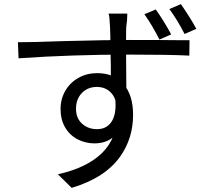

<svg xmlns="http://www.w3.org/2000/svg" viewBox="-20 -847 1040 932"><path d="M593 -718Q592 -705 592 -666V-594L593 -445Q594 -419 594 -380L518 -419V-462V-527L516 -624Q516 -680 514 -718Q512 -767 507 -781H598Q598 -748 593 -718ZM272 -647 313 -648Q501 -653 607 -653Q782 -653 835 -652H900L899 -577Q806 -582 606 -582Q329 -582 70 -564L67 -642Q140 -642 272 -647ZM439 -151Q395 -151 357 -170.5Q319 -190 296.5 -228Q274 -266 274 -318Q274 -367 297.5 -407Q321 -447 361.5 -469.5Q402 -492 451 -492Q534 -492 580 -438.5Q626 -385 626 -290Q626 -176 564 -88Q491 16 328 65L261 -1Q401 -32 475 -104Q549 -176 549 -297Q549 -362 522 -393.5Q495 -425 450 -425Q406 -425 377.5 -395.5Q349 -366 349 -319Q349 -273 378.5 -246.5Q408 -220 451 -220Q493 -220 517 -250Q541 -280 541 -338Q541 -357 538 -379L592 -351Q592 -255 551 -203Q510 -151 439 -151ZM811 -680 754 -655Q719 -724 681 -778L736 -801Q773 -750 811 -680ZM933 -707 876 -682Q839 -754 802 -803L858 -827Q904 -761 933 -707Z"/></svg>

Font: Merged Yaku Han JP
Style: Regular
Weight: 400
Designer: Ryoko NISHIZUKA 西塚涼子 (kana, bopomofo & ideographs); Paul D. Hunt (Latin, Greek & Cyrillic); Sandoll Communications 산돌커뮤니
Foundry: Adobe
Version: Version 2.004